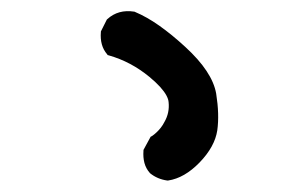

<svg xmlns="http://www.w3.org/2000/svg" viewBox="-20 -845 540 343"><path d="M278.8 -522.5Q261.2 -524.9 248 -535.6L247.6 -536.1Q240.7 -543.9 238 -554Q235.4 -564 236.3 -575.7V-577.1L236.8 -578.1L248.5 -599.6L249.5 -601.1L251 -601.6Q255.4 -604.5 259.5 -608.4Q263.7 -612.3 267.3 -616.9Q271 -621.6 273.9 -627.4Q283.2 -643.6 281.2 -662.6Q280.8 -668 277.1 -674.8Q273.4 -681.6 265.9 -689.9Q258.3 -698.2 247.1 -707.5Q213.9 -734.9 174.3 -746.1L172.4 -746.6L171.4 -748Q164.6 -755.9 161.9 -765.9Q159.2 -775.9 160.2 -787.6V-788.6L160.6 -789.6L170.4 -809.1L170.9 -810.1L171.9 -811Q191.4 -828.6 219.7 -824.2H220.2L221.2 -823.7Q242.2 -814.9 264.6 -799.1Q287.1 -783.2 311 -761.2Q335.4 -738.8 349.1 -718Q362.8 -697.3 366.2 -677.7Q372.1 -640.6 368.2 -612.3Q363.8 -583 336.7 -554.9Q309.6 -526.9 280.3 -522.5H279.3Z"/></svg>

Font: NaikaiFont
Style: SemiBold
Weight: 600
Version: Version 1.89